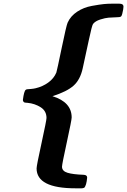

<svg xmlns="http://www.w3.org/2000/svg" viewBox="-20 -770 689 1040"><path d="M104 -229Q109.9 -275.9 119.1 -283.2Q122.1 -286.1 128.4 -286.6Q134.8 -287.1 147.5 -288.1Q160.2 -289.1 172.9 -292Q210.9 -300.8 241.5 -323Q272 -345.2 285.2 -377Q289.1 -389.2 314 -509.5Q338.9 -629.9 346.2 -647Q362.3 -683.1 397.7 -706.5Q433.1 -730 477.5 -738Q522 -746.1 543 -748Q564 -750 584 -750H627Q648.9 -750 648.9 -733.9Q648.9 -722.7 642.1 -694.8Q639.2 -682.6 634 -679.7Q628.9 -676.8 617.2 -676.8Q586.4 -675.8 568.1 -674.3Q549.8 -672.9 522.9 -664.3Q496.1 -655.8 483.9 -640.1Q478 -632.3 460.9 -551.8Q442.9 -469.7 428.2 -400.9Q415 -338.9 378.9 -306.4Q342.8 -273.9 264.2 -249Q368.2 -216.8 368.2 -133.8Q368.2 -119.6 342 0.2Q315.9 120.1 315.9 132.8Q315.9 156.7 345.5 165.8Q375 174.8 433.1 176.8Q452.1 177.7 452.1 191.9Q448.2 235.8 436 247.1Q428.2 250 421.9 250H389.2Q178.2 250 178.2 142.1Q178.2 127 205.1 4.4Q231.9 -118.2 231.9 -130.9Q231.9 -168.9 200.4 -189Q168.9 -209 129.9 -212.9Q128.9 -212.9 124.5 -213.4Q120.1 -213.9 118.2 -213.9Q116.2 -213.9 113 -214.8Q109.9 -215.8 108.4 -217.5Q106.9 -219.2 105.5 -222.2Q104 -225.1 104 -229Z"/></svg>

Font: CMU Sans Serif
Style: BoldOblique
Weight: 700
Italic angle: -12°
Version: Version 0.7.0